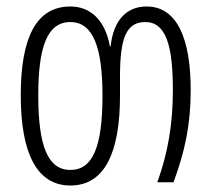

<svg xmlns="http://www.w3.org/2000/svg" viewBox="-20 -562 651 592"><path d="M197 10C302 10 350 -90 350 -267V-326C350 -442 368 -494 428 -494C492 -494 513 -421 513 -284C513 -180 498 -91 465 0H515C550 -95 568 -177 568 -284C568 -441 527 -542 432 -542C372 -542 330 -502 321 -419H319C303 -506 254 -542 197 -542C91 -542 44 -445 44 -268C44 -89 94 10 197 10ZM197 -38C127 -38 98 -113 98 -268C98 -416 125 -494 197 -494C267 -494 296 -416 296 -267C296 -112 267 -38 197 -38Z"/></svg>

Font: Noto Sans Georgian ExtraCondensed Light
Style: Regular
Weight: 300
Width: 2
Designer: Monotype Design Team, Akaki Razmadze
Foundry: Google LLC
Version: Version 2.005